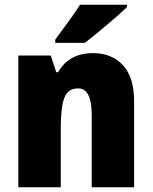

<svg xmlns="http://www.w3.org/2000/svg" viewBox="-20 -786 641 806"><path d="M316 -766Q295 -733 266 -693.5Q237 -654 212 -620V-606H336Q375 -636 430 -682.5Q485 -729 513 -756V-766ZM224 -483H216L193 -553H57V0H235V-247Q235 -335 250 -375Q265 -415 308 -415Q365 -415 365 -304V0H543V-360Q543 -462 496 -512.5Q449 -563 370 -563Q270 -563 224 -483Z"/></svg>

Font: Noto Sans UI SemiCondensed Black
Style: Regular
Weight: 900
Width: 4
Designer: Monotype Design Team
Foundry: Monotype Imaging Inc.
Version: 1.001